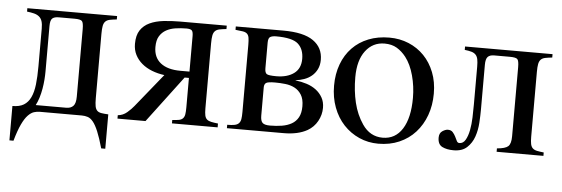

<svg xmlns="http://www.w3.org/2000/svg" viewBox="-43 -585 2476 846"><g transform="rotate(5 1195.0 -161.5)"><path d="M445 -435Q426 -433 414 -430.5Q402 -428 395 -421Q388 -414 385.5 -401Q383 -388 383 -366V-82Q383 -58 385.5 -45.5Q388 -33 394.5 -26.5Q401 -20 413 -18Q425 -16 444 -15V137H426Q413 91 401.5 63.5Q390 36 378.5 22Q367 8 354.5 4Q342 0 328 0H142Q130 0 117 4Q104 8 90.5 22Q77 36 64 63.5Q51 91 38 137H20V-15Q51 -15 70 -26.5Q89 -38 100 -61Q111 -84 115 -118.5Q119 -153 119 -199V-366Q119 -386 115 -398.5Q111 -411 102 -418.5Q93 -426 79.5 -429.5Q66 -433 48 -435V-450H445ZM299 -379Q299 -408 292 -415Q285 -422 259 -422H189Q170 -422 161 -414Q152 -406 152 -380V-179Q152 -162 150.5 -142.5Q149 -123 145.5 -102.5Q142 -82 136 -62.5Q130 -43 122 -28H257Q277 -28 288 -39.5Q299 -51 299 -81Z M930 -435Q911 -433 899 -430.5Q887 -428 880 -421Q873 -414 870.5 -401Q868 -388 868 -366V-79Q868 -59 870.5 -47.5Q873 -36 880 -30Q887 -24 899 -21.5Q911 -19 929 -17V0H727V-15Q745 -16 756 -18Q767 -20 773.5 -26.5Q780 -33 782 -44.5Q784 -56 784 -76V-206H765L610 0H486V-15Q509 -17 527 -32.5Q545 -48 556 -62L675 -209Q645 -213 619.5 -223Q594 -233 575 -249Q556 -265 545 -286.5Q534 -308 534 -335Q534 -373 549 -395.5Q564 -418 590 -430Q616 -442 650.5 -446Q685 -450 724 -450H930ZM784 -391Q784 -410 778 -416Q772 -422 754 -422Q730 -422 706.5 -418.5Q683 -415 665 -405Q647 -395 636 -377Q625 -359 625 -329Q625 -283 656 -258.5Q687 -234 744 -234H784Z M1253 -236Q1279 -233 1302.5 -225.5Q1326 -218 1344 -204.5Q1362 -191 1373 -171.5Q1384 -152 1384 -126Q1384 -95 1368.5 -67Q1353 -39 1325 -23Q1284 0 1221 0H970V-15Q990 -15 1002.5 -17.5Q1015 -20 1021.5 -27Q1028 -34 1030 -45.5Q1032 -57 1032 -77V-374Q1032 -394 1030 -405.5Q1028 -417 1021.5 -423Q1015 -429 1003 -431Q991 -433 970 -435V-450H1181Q1270 -450 1313 -420Q1356 -390 1356 -336Q1356 -312 1347 -294Q1338 -276 1323.5 -264Q1309 -252 1290.5 -245.5Q1272 -239 1253 -237ZM1116 -278Q1116 -258 1124.5 -252.5Q1133 -247 1167 -247Q1215 -247 1244.5 -268.5Q1274 -290 1274 -333Q1274 -376 1248.5 -399Q1223 -422 1151 -422Q1135 -422 1125.5 -417Q1116 -412 1116 -391ZM1116 -68Q1116 -45 1125 -36.5Q1134 -28 1158 -28Q1186 -28 1210.5 -32Q1235 -36 1253.5 -46.5Q1272 -57 1282.5 -76Q1293 -95 1293 -125Q1293 -157 1281 -176Q1269 -195 1250.5 -204.5Q1232 -214 1209 -216.5Q1186 -219 1164 -219Q1132 -219 1124 -213Q1116 -207 1116 -193Z M1865 -231Q1865 -179 1849 -135Q1833 -91 1803.5 -58.5Q1774 -26 1732.5 -8Q1691 10 1640 10Q1595 10 1555.5 -7.5Q1516 -25 1486.5 -56.5Q1457 -88 1440.5 -132Q1424 -176 1424 -228Q1424 -280 1440 -323Q1456 -366 1485.5 -396.5Q1515 -427 1556.5 -443.5Q1598 -460 1649 -460Q1695 -460 1734.5 -443.5Q1774 -427 1803 -397Q1832 -367 1848.5 -325Q1865 -283 1865 -231ZM1775 -204Q1775 -255 1762 -303Q1749 -351 1725 -382Q1707 -405 1684.5 -418.5Q1662 -432 1630 -432Q1578 -432 1546 -390Q1514 -348 1514 -273Q1514 -213 1526.5 -161Q1539 -109 1567 -68Q1601 -18 1657 -18Q1713 -18 1744 -67Q1775 -116 1775 -204Z M2371 -435Q2352 -433 2340 -430.5Q2328 -428 2321 -421Q2314 -414 2311.5 -401Q2309 -388 2309 -366V-79Q2309 -59 2311.5 -47Q2314 -35 2321 -28.5Q2328 -22 2340 -19.5Q2352 -17 2370 -15V0H2163V-15Q2200 -18 2212.5 -29.5Q2225 -41 2225 -74V-379Q2225 -408 2218 -415Q2211 -422 2185 -422H2115Q2096 -422 2087 -412.5Q2078 -403 2078 -377V-179Q2078 -153 2076 -120.5Q2074 -88 2064 -59Q2054 -30 2032.5 -10Q2011 10 1973 10Q1943 10 1923 0Q1903 -10 1903 -40Q1903 -60 1916.5 -69Q1930 -78 1941 -78Q1955 -78 1962.5 -69.5Q1970 -61 1975 -51Q1980 -41 1984 -32.5Q1988 -24 1996 -24Q2013 -24 2023 -41.5Q2033 -59 2038 -85Q2043 -111 2044 -141.5Q2045 -172 2045 -199V-366Q2045 -386 2042.5 -398.5Q2040 -411 2033 -418.5Q2026 -426 2014 -429.5Q2002 -433 1984 -435V-450H2371Z"/></g></svg>

Font: STIXGeneralUnicodeRegular
Style: Regular
Weight: 400
Designer: MicroPress Inc., with final additions and corrections provided by Coen Hoffman, Elsevier (retired)
Version: Version 1.1.0